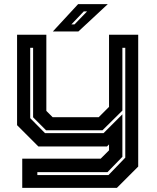

<svg xmlns="http://www.w3.org/2000/svg" viewBox="-20 -708 758 928"><path d="M165.5 0 62.5 -103V-540H204V-172L234.5 -141.5H457L507 -191.5V-540H648V97L545 200H87.5V59H466.5L507 18.5V-10L497 0ZM160.5 138H504.5L585.5 54V-477H571.5V-173.5L475.5 -78.5H202.5L140 -141V-477H126V-137L197.5 -64.5H480.5L571.5 -155.5V50L499.5 124H160.5ZM235.5 -556 357.5 -688H501L359 -556ZM325 -590H340L401 -653H385Z"/></svg>

Font: Tourney Expanded Regular
Style: Bold
Weight: 700
Width: 7
Designer: Tyler Finck
Foundry: Etcetera Type Co
Version: Version 1.010; ttfautohint (v1.8.3)